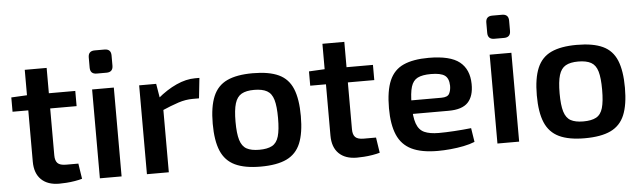

<svg xmlns="http://www.w3.org/2000/svg" viewBox="-46 -874 3531 1057"><g transform="rotate(-5 1719.0 -345.5)"><path d="M230 -631V-148Q230 -118 243.5 -104.5Q257 -91 290 -91H358L371 -6Q354 -1 330 3Q306 7 283 8.5Q260 10 244 10Q180 10 144.5 -24.5Q109 -59 109 -124V-631ZM376 -491V-407H22V-486L118 -491Z M589 -491V0H469V-491ZM556 -704Q592 -704 592 -668V-612Q592 -576 556 -576H502Q466 -576 466 -612V-668Q466 -704 502 -704Z M823 -491 839 -395 850 -381V0H729V-491ZM1063 -503 1051 -391H1016Q977 -391 937 -378Q897 -365 837 -339L829 -410Q881 -454 935 -478.5Q989 -503 1039 -503Z M1357 -503Q1447 -503 1500.5 -478Q1554 -453 1577.5 -396Q1601 -339 1601 -245Q1601 -151 1577.5 -94.5Q1554 -38 1500.5 -12.5Q1447 13 1357 13Q1269 13 1215.5 -12.5Q1162 -38 1138 -94.5Q1114 -151 1114 -245Q1114 -339 1138 -396Q1162 -453 1215.5 -478Q1269 -503 1357 -503ZM1357 -411Q1313 -411 1287.5 -396.5Q1262 -382 1251 -346Q1240 -310 1240 -245Q1240 -180 1251 -144Q1262 -108 1287.5 -94Q1313 -80 1357 -80Q1402 -80 1428 -94Q1454 -108 1464.5 -144Q1475 -180 1475 -245Q1475 -310 1464.5 -346Q1454 -382 1428 -396.5Q1402 -411 1357 -411Z M1875 -631V-148Q1875 -118 1888.5 -104.5Q1902 -91 1935 -91H2003L2016 -6Q1999 -1 1975 3Q1951 7 1928 8.5Q1905 10 1889 10Q1825 10 1789.5 -24.5Q1754 -59 1754 -124V-631ZM2021 -491V-407H1667V-486L1763 -491Z M2329 -503Q2448 -503 2500 -461.5Q2552 -420 2553 -339Q2554 -272 2521.5 -237.5Q2489 -203 2414 -203H2134V-278H2381Q2415 -278 2424.5 -296Q2434 -314 2434 -340Q2433 -381 2410.5 -397Q2388 -413 2334 -413Q2287 -413 2261 -400Q2235 -387 2224.5 -353Q2214 -319 2214 -255Q2214 -187 2227 -150Q2240 -113 2270 -99.5Q2300 -86 2350 -86Q2387 -86 2435.5 -89Q2484 -92 2529 -97L2541 -20Q2514 -9 2479 -2Q2444 5 2406.5 8.5Q2369 12 2336 12Q2246 12 2191.5 -14.5Q2137 -41 2112.5 -98Q2088 -155 2088 -245Q2088 -342 2112.5 -398.5Q2137 -455 2190.5 -479Q2244 -503 2329 -503Z M2786 -491V0H2666V-491ZM2753 -704Q2789 -704 2789 -668V-612Q2789 -576 2753 -576H2699Q2663 -576 2663 -612V-668Q2663 -704 2699 -704Z M3148 -503Q3238 -503 3291.5 -478Q3345 -453 3368.5 -396Q3392 -339 3392 -245Q3392 -151 3368.5 -94.5Q3345 -38 3291.5 -12.5Q3238 13 3148 13Q3060 13 3006.5 -12.5Q2953 -38 2929 -94.5Q2905 -151 2905 -245Q2905 -339 2929 -396Q2953 -453 3006.5 -478Q3060 -503 3148 -503ZM3148 -411Q3104 -411 3078.5 -396.5Q3053 -382 3042 -346Q3031 -310 3031 -245Q3031 -180 3042 -144Q3053 -108 3078.5 -94Q3104 -80 3148 -80Q3193 -80 3219 -94Q3245 -108 3255.5 -144Q3266 -180 3266 -245Q3266 -310 3255.5 -346Q3245 -382 3219 -396.5Q3193 -411 3148 -411Z"/></g></svg>

Font: Exo 2 SemiBold
Style: Regular
Weight: 600
Designer: Natanael Gama
Foundry: Natanael Gama
Version: Version 2.010